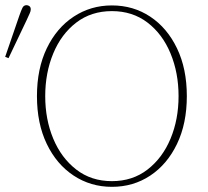

<svg xmlns="http://www.w3.org/2000/svg" viewBox="-43 -710 806 743"><path d="M390 13Q308 13 242 -30.5Q176 -74 138 -153Q100 -232 100 -338Q100 -444 138 -523Q176 -602 242 -645.5Q308 -689 390 -689Q473 -689 538.5 -645.5Q604 -602 642 -523Q680 -444 680 -338Q680 -232 642 -153Q604 -74 538.5 -30.5Q473 13 390 13ZM390 -9Q470 -9 528 -54Q586 -99 617 -173.5Q648 -248 648 -338Q648 -428 617 -503Q586 -578 528 -622.5Q470 -667 390 -667Q310 -667 252 -622.5Q194 -578 163 -503Q132 -428 132 -338Q132 -248 163 -173.5Q194 -99 252 -54Q310 -9 390 -9ZM-23 -490 32 -650Q39 -670 44 -680Q49 -690 60 -690Q66 -690 71 -686Q76 -682 76 -674Q76 -667 72.5 -659.5Q69 -652 60 -632L-10 -485Z"/></svg>

Font: Source Serif 4 ExtraLight
Style: Regular
Weight: 200
Designer: Frank Grießhammer
Foundry: Adobe
Version: Version 4.005;hotconv 1.1.0;makeotfexe 2.6.0